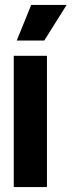

<svg xmlns="http://www.w3.org/2000/svg" viewBox="-20 -761 291 781"><path d="M36 0V-534H171V0ZM48 -596 107 -741H251L160 -596Z"/></svg>

Font: Mona Sans Condensed
Style: Bold
Weight: 700
Width: 3
Designer: Deni Anggara
Foundry: GitHub
Version: Version 2.000